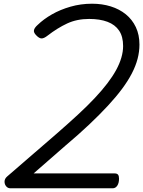

<svg xmlns="http://www.w3.org/2000/svg" viewBox="-20 -1014 771 1034"><path d="M36 0Q22 0 13 -11Q4 -22 4.5 -37Q5 -52 19 -64L285 -294Q347 -348 398.5 -395.5Q450 -443 489.5 -485Q529 -527 558 -565Q587 -603 605.5 -637Q624 -671 633.5 -703.5Q643 -736 643 -766Q643 -817 621.5 -849Q600 -881 559 -896.5Q518 -912 460 -912Q394 -912 341.5 -887.5Q289 -863 236 -822Q217 -807 204 -807Q191 -807 175 -824Q160 -839 163 -852Q166 -865 183 -880Q215 -911 259.5 -936.5Q304 -962 359.5 -978Q415 -994 476 -994Q530 -994 576.5 -979.5Q623 -965 657.5 -937Q692 -909 711.5 -868Q731 -827 731 -774Q731 -736 721 -697.5Q711 -659 690 -618.5Q669 -578 637 -535Q605 -492 561 -444.5Q517 -397 461 -344Q405 -291 335 -232L161 -80H598Q610 -80 615.5 -73.5Q621 -67 621 -52Q621 -28 611.5 -14Q602 0 587 0Z"/></svg>

Font: Playwrite DE VA
Style: Regular
Weight: 400
Designer: Veronika Burian, José Scaglione
Foundry: TypeTogether
Version: Version 1.002